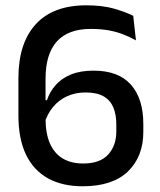

<svg xmlns="http://www.w3.org/2000/svg" viewBox="-20 -670 588 704"><path d="M283 13Q208.5 13 155.8 -16.2Q103 -45.5 75.2 -103.2Q47.5 -161 47.5 -247V-384Q47.5 -511 110.8 -580.8Q174 -650.5 296.5 -650.5Q355.5 -650.5 397.5 -638.5Q439.5 -626.5 468.5 -612L478.5 -522Q457 -534 433 -543.5Q409 -553 379.8 -558.5Q350.5 -564 313 -564Q230 -564 188.5 -518Q147 -472 147 -381V-235.5Q147 -180.5 163.2 -143.8Q179.5 -107 210.2 -88.8Q241 -70.5 285 -70.5Q347 -70.5 376.8 -103.5Q406.5 -136.5 406.5 -188V-214Q406.5 -250 395.5 -276.2Q384.5 -302.5 359.8 -316.8Q335 -331 293.5 -331Q256.5 -331 226.2 -317.2Q196 -303.5 174.5 -277.8Q153 -252 142.5 -216.5L135.5 -302.5H152Q162.5 -333.5 184 -358Q205.5 -382.5 240 -396.8Q274.5 -411 323 -411Q414 -411 459.8 -359.8Q505.5 -308.5 505.5 -215.5V-186.5Q505.5 -96 449.2 -41.5Q393 13 283 13Z"/></svg>

Font: Anek Latin Medium
Style: Regular
Weight: 500
Designer: Yesha Goshar
Foundry: Ek Type
Version: Version 1.003